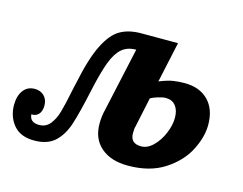

<svg xmlns="http://www.w3.org/2000/svg" viewBox="-115 -617 936 740"><g transform="rotate(15 353.5 -247.0)"><path d="M-10.5 -27C7.8 -5 35.3 6 72 6C107.3 6 134.8 -3.2 154.5 -21.5C174.2 -39.8 189.2 -64.8 199.5 -96.5C209.8 -128.2 222 -176.7 236 -242C246.7 -290.7 257.2 -328.5 267.5 -355.5C277.8 -382.5 290.3 -402.3 305 -415C319.7 -427.7 338.7 -434 362 -434L306 -179C301.3 -161 299 -142 299 -122C299 -82 312.2 -50.7 338.5 -28C364.8 -5.3 400.7 6 446 6C504 6 552.5 -6.7 591.5 -32C630.5 -57.3 659.2 -87.8 677.5 -123.5C695.8 -159.2 705 -193 705 -225C705 -267 693.5 -299.7 670.5 -323C647.5 -346.3 616 -358 576 -358C559.3 -358 543.8 -356.8 529.5 -354.5C515.2 -352.2 497.3 -346.7 476 -338L511 -500H364C331.3 -500 303.7 -493.5 281 -480.5C258.3 -467.5 238 -443 220 -407C202 -371 186 -319.3 172 -252C170.7 -246.7 169.3 -240.8 168 -234.5C166.7 -228.2 165.3 -222 164 -216C156.7 -179.3 150 -150.5 144 -129.5C138 -108.5 129.5 -91.2 118.5 -77.5C107.5 -63.8 93 -57 75 -57C50.3 -57 37.3 -67.7 36 -89C47.3 -87.7 56.8 -91 64.5 -99C72.2 -107 76 -119 76 -135C76 -150.3 71.2 -162.8 61.5 -172.5C51.8 -182.2 39.3 -187 24 -187C4.7 -187 -10.5 -179.7 -21.5 -165C-32.5 -150.3 -38 -131 -38 -107C-38 -75.7 -28.8 -49 -10.5 -27ZM523.5 -101C508.5 -86.3 492.7 -79 476 -79C447.3 -79 433 -92.7 433 -120C433 -133.3 434 -142.7 436 -148L461 -266C467 -270 476.5 -274 489.5 -278C502.5 -282 512.7 -284 520 -284C537.3 -284 550.7 -278.2 560 -266.5C569.3 -254.8 574 -239 574 -219C574 -199 569.3 -178 560 -156C550.7 -134 538.5 -115.7 523.5 -101Z"/></g></svg>

Font: DonutKreme
Style: Regular
Weight: 400
Designer: Impallari Type
Foundry: Impallari Type
Version: Version 2.100